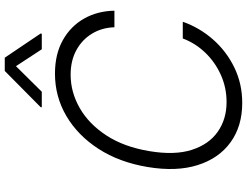

<svg xmlns="http://www.w3.org/2000/svg" viewBox="-130 -846 987 766"><g transform="rotate(-90 363.0 -463.5)"><path d="M702.8 -500H636.7Q635.3 -549.7 611.3 -589.3Q587.4 -628.9 545.5 -651.8Q503.6 -674.7 447.4 -674.7Q377.8 -674.7 314.3 -638.3Q250.7 -601.9 204.9 -531.6Q159.1 -461.3 142.4 -359.7Q125.7 -259.6 147.7 -191.2Q169.7 -122.9 220 -87.7Q270.2 -52.6 338.1 -52.6Q396 -52.6 446.9 -75.5Q497.9 -98.4 535.7 -138Q573.5 -177.6 592 -227.3H658.7Q635.3 -160.5 588.1 -106.7Q540.8 -52.9 476 -21.5Q411.2 9.9 334.9 9.9Q242.2 9.9 177.9 -36.6Q113.6 -83.1 86.8 -168Q60 -252.8 79.2 -367.5Q98 -480.5 151.6 -563.4Q205.3 -646.3 282.8 -691.8Q360.4 -737.2 451.7 -737.2Q529.5 -737.2 585.4 -705.8Q641.3 -674.4 671.5 -620.7Q701.7 -567.1 702.8 -500ZM379.5 -789.8 481.5 -892.8 548.9 -789.8H611.1L611.6 -794.7L515.4 -937.5H462.5L318.3 -794.7L317.4 -789.8Z"/></g></svg>

Font: Inter Light  BETA
Style: Italic
Weight: 300
Italic angle: 9.39999°
Designer: Rasmus Andersson
Foundry: rsms
Version: Version 3.011;git-f93a4a705